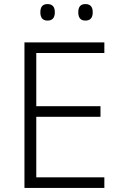

<svg xmlns="http://www.w3.org/2000/svg" viewBox="-20 -922 593 942"><path d="M492 0H100V-714H492V-662H158V-401H473V-349H158V-52H492ZM178 -862Q178 -902 213 -902Q249 -902 249 -862Q249 -821 213 -821Q178 -821 178 -862ZM364 -862Q364 -902 399 -902Q435 -902 435 -862Q435 -821 399 -821Q364 -821 364 -862Z"/></svg>

Font: Noto Sans Thai Looped Light
Style: Regular
Weight: 300
Designer: Sasikarn Vongin, Ben Mitchell
Foundry: The Fontpad Ltd
Version: Version 1.001; ttfautohint (v1.8.4.7-5d5b)